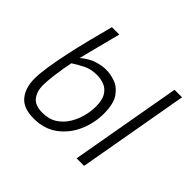

<svg xmlns="http://www.w3.org/2000/svg" viewBox="-129 -676 844 844"><g transform="rotate(45 293.0 -254.5)"><path d="M169.9 9.8Q104.5 9.8 76.2 -25.4Q47.9 -60.5 47.9 -116.7Q47.9 -147.5 54.9 -193.4Q62 -239.3 73.7 -293.9Q85.4 -348.6 99.9 -406Q114.3 -463.4 128.9 -517.6H174.8Q156.2 -447.3 143.6 -396.7Q130.9 -346.2 124.5 -321.8Q158.7 -349.6 188.7 -358.6Q218.8 -367.7 243.7 -367.7Q271.5 -367.7 301.5 -356.7Q331.5 -345.7 352.3 -314.7Q373 -283.7 373 -224.1Q373 -165 349.4 -111.3Q325.7 -57.6 280.3 -23.9Q234.9 9.8 169.9 9.8ZM115.2 -279.3Q106 -235.8 100.3 -191.4Q94.7 -147 94.7 -123.5Q94.7 -83.5 114.3 -59.3Q133.8 -35.2 179.2 -35.2Q219.7 -35.2 247.8 -53.7Q275.9 -72.3 293.2 -101.1Q310.5 -129.9 318.4 -161.9Q326.2 -193.8 326.2 -221.2Q326.2 -261.2 312.7 -283.2Q299.3 -305.2 277.6 -314Q255.9 -322.8 231.4 -322.8Q193.8 -322.8 166 -308.6Q138.2 -294.4 115.2 -279.3ZM426.8 0 518.1 -517.6H564.9L473.6 0Z"/></g></svg>

Font: Cascadia Mono NF ExtraLight
Style: Italic
Weight: 200
Italic angle: -10°
Monospace: yes
Designer: Aaron Bell
Foundry: Saja Typeworks
Version: Version 2404.023; ttfautohint (v1.8.4)